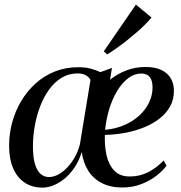

<svg xmlns="http://www.w3.org/2000/svg" viewBox="-20 -824 806 854"><path d="M478 -522 469.5 -469.5Q502.5 -495.5 542 -510.8Q581.5 -526 625 -526Q669 -526.5 697.2 -513Q725.5 -499.5 739.5 -475.8Q753.5 -452 753.5 -421.5Q754 -382.5 737.2 -351.8Q720.5 -321 690.8 -297.5Q661 -274 622 -258Q583 -242 538.2 -233.5Q493.5 -225 446.5 -224Q444.5 -177.5 453.5 -135.2Q462.5 -93 487.5 -66Q512.5 -39 557 -39Q601.5 -39 639.2 -58.2Q677 -77.5 708 -110.5L720.5 -87Q705 -65.5 676.5 -43Q648 -20.5 609 -5.2Q570 10 524.5 10Q470.5 10 432.2 -10Q394 -30 372 -65.5Q350 -101 343.5 -148Q331 -107 310.2 -77Q289.5 -47 265.2 -27.8Q241 -8.5 216.2 1Q191.5 10.5 169.5 10.5Q124 10.5 90.5 -11.2Q57 -33 38.8 -74.8Q20.5 -116.5 20.5 -176Q20.5 -228.5 34.2 -279.5Q48 -330.5 74.5 -374.8Q101 -419 138.5 -453Q176 -487 224 -506Q272 -525 328.5 -525Q360 -525 384.2 -518.5Q408.5 -512 426.5 -503ZM335.5 -182.5 382.5 -468.5Q375.5 -481.5 361.2 -489.5Q347 -497.5 324 -497.5Q285 -497 253.5 -477.8Q222 -458.5 198.2 -425.5Q174.5 -392.5 158.5 -350.5Q142.5 -308.5 134.5 -262.8Q126.5 -217 126.5 -172.5Q126.5 -123.5 135.8 -93.5Q145 -63.5 161 -50Q177 -36.5 197.5 -36.5Q217.5 -36.5 238.2 -47.2Q259 -58 278.2 -78Q297.5 -98 312.5 -124.5Q327.5 -151 335.5 -182.5ZM608.5 -497Q577.5 -497 550.2 -476.2Q523 -455.5 501.5 -420Q480 -384.5 466.2 -339.8Q452.5 -295 447.5 -246.5Q495 -251 533.8 -268Q572.5 -285 600.5 -311Q628.5 -337 643.5 -369Q658.5 -401 658.5 -435.5Q658.5 -465.5 646.2 -481.2Q634 -497 608.5 -497ZM441.5 -595.5 584.5 -803.5 654 -746Q642 -731.5 625 -714.5Q608 -697.5 587.5 -679.8Q567 -662 545 -644.5Q523 -627 500.5 -611Q478 -595 457 -582Z"/></svg>

Font: Merriweather 120pt
Style: Italic
Weight: 400
Italic angle: -7.8°
Version: Version 2.101